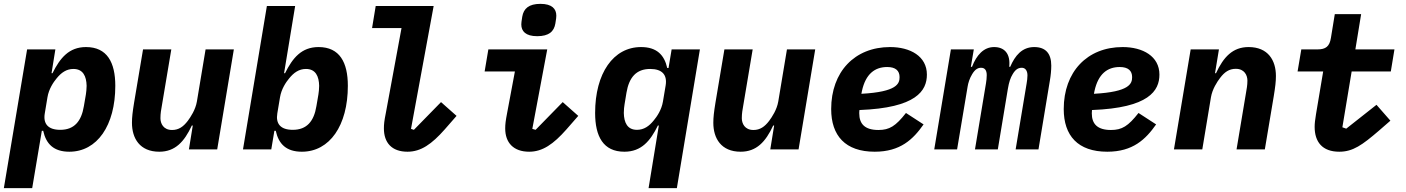

<svg xmlns="http://www.w3.org/2000/svg" viewBox="-33 -771 7255 991"><path d="M-13.1 199.9H133.2L182.9 -95.9H190C204.9 -28.1 244 12.1 324.9 12.1C468 12.1 562.1 -122.9 562.1 -328.1C562.1 -448.9 519.9 -528.1 410.9 -528.1C323.2 -528.1 277 -471.9 237.9 -393.1H233L252.8 -516H106.9ZM198.2 -186.1 212 -269.2C219.1 -312.1 242.9 -346.9 258.9 -366.1C283 -396 310 -415.1 345.9 -415.1C396 -415.1 413 -377.1 414.1 -328.1C414.1 -311.1 411.9 -295.1 410.2 -283L399.9 -223C387.1 -144.9 350.1 -100.9 278.1 -100.9C214.8 -100.9 188.9 -132.1 198.2 -186.1Z M942.1 0H1088.1L1174 -516H1028.1L983.3 -247.2C976.2 -204.9 951 -166.9 936.1 -147C913 -116.8 889.2 -100.1 855.1 -100.1C810 -100.1 795.1 -133.9 795.1 -160.9C795.1 -186.1 799 -206 802.2 -224.1L851.2 -516H705.3L659.1 -241.1C651.3 -192.8 648.1 -165.8 648.1 -137.1C648.1 -57.2 688.2 12.1 789.1 12.1C871.1 12.1 918 -39.1 957 -122.9H962Z M1221.2 0H1367.2L1383.2 -95.9H1390.3C1405.2 -28.1 1444.2 12.1 1525.2 12.1C1668.3 12.1 1762.4 -122.9 1762.4 -328.1C1762.4 -448.9 1720.2 -528.1 1611.2 -528.1C1523.4 -528.1 1477.3 -471.9 1438.2 -393.1H1433.2L1490.4 -740.1H1344.5ZM1398.4 -186.1 1412.3 -269.2C1419.4 -312.1 1443.2 -346.9 1459.2 -366.1C1483.3 -396 1510.3 -415.1 1546.2 -415.1C1596.2 -415.1 1613.3 -377.1 1614.3 -328.1C1614.3 -311.1 1612.2 -295.1 1610.4 -283L1600.1 -223C1587.4 -144.9 1550.4 -100.9 1478.3 -100.9C1415.1 -100.9 1389.2 -132.1 1398.4 -186.1Z M2070.3 12.1C2139.6 12.1 2195.3 -27 2262.4 -103L2323.5 -172.9L2243.3 -244L2103.3 -100.9L2088.4 -105.8L2205.3 -740.1H1906.2L1887.4 -626.1H2039.4L1958.5 -187.9C1950.3 -147 1948.5 -130 1948.5 -108C1948.5 -35.2 1988.3 12.1 2070.3 12.1Z M2739.7 -584.2C2799.7 -584.2 2826.7 -608 2833.5 -649.9C2837.7 -674 2838.4 -682.9 2838.4 -690C2838.4 -725.1 2816.4 -751.1 2756.4 -751.1C2696.7 -751.1 2669.7 -726.9 2662.6 -685C2658.7 -660.9 2657.7 -652 2657.7 -644.9C2657.7 -610.1 2679.7 -584.2 2739.7 -584.2ZM2468.4 -402H2624.6L2584.5 -187.9C2576.7 -147 2574.6 -130 2574.6 -108C2574.6 -35.2 2616.5 12.1 2698.5 12.1C2767.4 12.1 2823.5 -27 2890.6 -103L2951.7 -172.9L2871.4 -244L2731.5 -100.9L2714.5 -105.8L2791.5 -516H2487.6Z M3314.6 199.9H3460.6L3579.5 -516H3433.6L3417.6 -420.1H3410.9C3395.6 -487.9 3356.5 -528.1 3275.6 -528.1C3132.8 -528.1 3038.7 -393.1 3038.7 -187.9C3038.7 -67.1 3080.6 12.1 3189.6 12.1C3277.7 12.1 3323.9 -44 3362.6 -122.9H3367.5ZM3186.8 -187.9C3186.8 -204.9 3188.6 -220.9 3190.7 -233L3200.6 -293C3213.8 -371.1 3250.7 -415.1 3322.8 -415.1C3385.7 -415.1 3411.6 -383.9 3402.7 -329.9L3388.8 -247.2C3381.7 -203.8 3357.6 -169 3341.6 -149.9C3317.8 -120 3290.8 -100.9 3254.6 -100.9C3204.5 -100.9 3187.9 -138.8 3186.8 -187.9Z M3942.8 0H4088.8L4174.7 -516H4028.8L3984 -247.2C3976.9 -204.9 3951.7 -166.9 3936.8 -147C3913.7 -116.8 3889.9 -100.1 3855.8 -100.1C3810.7 -100.1 3795.8 -133.9 3795.8 -160.9C3795.8 -186.1 3799.7 -206 3802.9 -224.1L3851.9 -516H3706L3659.8 -241.1C3652 -192.8 3648.8 -165.8 3648.8 -137.1C3648.8 -57.2 3688.9 12.1 3789.8 12.1C3871.8 12.1 3918.7 -39.1 3957.7 -122.9H3962.7Z M4481.9 12.1C4614 12.1 4680 -51.8 4734 -128.9L4643.1 -187.9C4589.8 -120 4557.9 -100.1 4501.1 -100.1C4431.1 -100.1 4402 -131 4402 -186.1C4402 -191.1 4402 -195 4403.1 -203.1C4697.1 -214.1 4751.1 -302.9 4751.1 -386C4751.1 -480.8 4665.1 -528.1 4561.1 -528.1C4377.8 -528.1 4257.1 -399.9 4257.1 -208.1C4257.1 -71 4329.9 12.1 4481.9 12.1ZM4413 -286.9 4415.8 -301.1C4435 -389.9 4483 -425.1 4546.2 -425.1C4589.8 -425.1 4610.1 -405.9 4610.1 -372.9C4610.1 -339.8 4598 -296.9 4413 -286.9Z M4907 0 4961.3 -323.9C4964.1 -342 4971.2 -366.1 4985.1 -388.8C5001.1 -415.1 5016 -421.2 5031.2 -421.2C5050.1 -421.2 5060 -408 5060 -383.2C5060 -369 5058.2 -353 5056.1 -340.9L4999.3 0H5117.2L5169 -312.1C5175.1 -348 5182.2 -369 5194.2 -388.8C5209.2 -414.1 5224.1 -421.2 5241.1 -421.2C5259.2 -421.2 5270.2 -405.9 5270.2 -382.1C5270.2 -369 5268.1 -353 5266 -340.9L5209.2 0H5327.1L5386 -355.8C5390.3 -380 5393.1 -409.1 5393.1 -432.2C5393.1 -495 5364 -528.1 5305 -528.1C5242.2 -528.1 5206 -484 5181.1 -426.1H5176.1C5183.2 -494 5151.3 -528.1 5098 -528.1C5044 -528.1 5007.1 -486.2 4984 -426.1H4978L4993.3 -516H4875L4789.1 0Z M5682.2 12.1C5814.3 12.1 5880.3 -51.8 5934.3 -128.9L5843.4 -187.9C5790.1 -120 5758.2 -100.1 5701.3 -100.1C5631.4 -100.1 5602.3 -131 5602.3 -186.1C5602.3 -191.1 5602.3 -195 5603.3 -203.1C5897.4 -214.1 5951.3 -302.9 5951.3 -386C5951.3 -480.8 5865.4 -528.1 5761.4 -528.1C5578.1 -528.1 5457.4 -399.9 5457.4 -208.1C5457.4 -71 5530.2 12.1 5682.2 12.1ZM5613.3 -286.9 5616.1 -301.1C5635.3 -389.9 5683.2 -425.1 5746.4 -425.1C5790.1 -425.1 5810.4 -405.9 5810.4 -372.9C5810.4 -339.8 5798.3 -296.9 5613.3 -286.9Z M6172.6 0 6217.3 -269.2C6224.4 -311.1 6249.3 -349.1 6264.6 -369C6287.3 -399.1 6311.4 -415.8 6345.5 -415.8C6390.3 -415.8 6405.5 -382.1 6405.5 -355.1C6405.5 -329.9 6401.3 -311.1 6398.4 -293L6349.4 0H6495.4L6541.5 -274.9C6549.4 -323.2 6552.6 -350.1 6552.6 -378.9C6552.6 -459.2 6512.4 -528.1 6411.6 -528.1C6329.5 -528.1 6282.3 -476.9 6243.3 -393.1H6238.3L6258.5 -516H6112.6L6026.3 0Z M6879.6 12.1C6950.6 12.1 6998.6 -23.1 7083.5 -95.9L7143.5 -148.1L7071.7 -230.1L6915.5 -106.9L6895.6 -114L6943.5 -402H7145.6L7164.4 -516H6962.7L6992.5 -698.2H6856.5L6836.6 -576C6829.5 -530.9 6809.7 -516 6766.7 -516H6683.6L6664.4 -402H6796.5L6759.6 -182.2C6754.6 -152 6752.5 -133.9 6752.5 -116.1C6752.5 -39.1 6791.5 12.1 6879.6 12.1Z"/></svg>

Font: Margiela Mono Italic Bold It
Style: Regular
Weight: 700
Designer: Mike Abbink, Paul van der Laan, Pieter van Rosmalen
Foundry: Bold Monday
Version: Version 2.003 2021